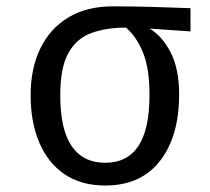

<svg xmlns="http://www.w3.org/2000/svg" viewBox="-20 -566 655 598"><path d="M331.8 -546.2Q390.3 -546.2 456.7 -544.4Q523.1 -542.6 573.3 -540.5V-468.2L446.2 -476.9Q485.1 -453.8 511.5 -402.6Q537.9 -351.3 537.9 -272.3Q537.9 -141 478.2 -64.6Q418.5 11.8 307.7 11.8Q233.3 11.8 181.5 -23.1Q129.7 -57.9 102.6 -121.3Q75.4 -184.6 75.4 -269.7Q75.4 -352.8 105.6 -415.1Q135.9 -477.4 193.1 -511.8Q250.3 -546.2 331.8 -546.2ZM167.7 -269.7Q167.7 -162.6 203.3 -110.8Q239 -59 307.7 -59Q375.9 -59 410.8 -110.8Q445.6 -162.6 445.6 -270.8Q445.6 -353.8 424.9 -403.6Q404.1 -453.3 372.3 -480Q312.3 -480 266.2 -463.8Q220 -447.7 193.8 -402.3Q167.7 -356.9 167.7 -269.7Z"/></svg>

Font: FiraCode Nerd Font
Style: Regular
Weight: 400
Designer: Carrois Corporate, Edenspiekermann AG, Nikita Prokopov
Foundry: Carrois Corporate, Edenspiekermann AG, Nikita Prokopov
Version: Version 6.002;Nerd Fonts 2.2.2